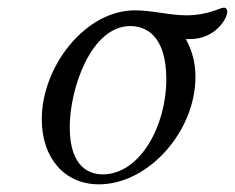

<svg xmlns="http://www.w3.org/2000/svg" viewBox="-20 -469 613 501"><path d="M89 -158C89 -56 149 12 238 12C368 12 490 -127 490 -268C490 -300 484 -332 465 -367H476C541 -367 573 -420 573 -438C573 -443 571 -449 564 -449C554 -449 523 -429 467 -429C422 -429 378 -442 332 -442C202 -442 89 -295 89 -158ZM162 -137C162 -239 218 -401 320 -401C357 -401 414 -380 414 -262C414 -140 345 -14 248 -14C214 -14 162 -32 162 -137Z"/></svg>

Font: CMU Serif
Style: Italic
Weight: 500
Italic angle: -14.04°
Version: Version 0.7.0